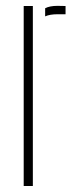

<svg xmlns="http://www.w3.org/2000/svg" viewBox="-20 -620 250 640"><path d="M59 0V-600H89.5V0ZM130.5 -565.5V-592.5Q145.5 -600.5 172 -600.5Q178.5 -600.5 185.5 -600.2Q192.5 -600 198.5 -600V-572.5H172Q146.5 -572.5 130.5 -565.5Z"/></svg>

Font: Big Shoulders Stencil Display ExtraLight
Style: Regular
Weight: 250
Designer: Patric King
Foundry: XO Type Co
Version: Version 2.001